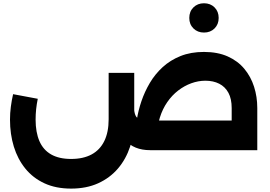

<svg xmlns="http://www.w3.org/2000/svg" viewBox="-20 -901 1618 1152"><path d="M880.4 0Q783.7 0 730.5 -60.9Q677.3 -121.9 670.6 -232.7L785 -241.7Q787.6 -216.6 796.1 -202.7Q804.7 -188.9 825.1 -183.4Q845.4 -177.9 880.4 -177.9H1523.7V0ZM1370.1 0V-252.6Q1370.1 -307.9 1350.6 -344.1Q1331 -380.4 1295.4 -398.6Q1259.9 -416.7 1212.4 -416.7Q1169.7 -416.7 1127.7 -401.4Q1085.7 -386.1 1048.9 -357.7Q1012 -329.3 983.7 -288.4Q955.4 -247.6 939.3 -196.2Q923.1 -144.9 923.1 -84.7H792.7Q792.7 -129.6 801.1 -183.5Q809.4 -237.4 828.7 -294.1Q848 -350.9 879.1 -403.6Q910.3 -456.3 955.9 -498.1Q1001.6 -540 1063.1 -564.7Q1124.7 -589.4 1203.9 -589.4Q1286 -589.4 1346.3 -562.4Q1406.6 -535.4 1445.9 -488.3Q1485.1 -441.1 1504.4 -380.6Q1523.7 -320.1 1523.7 -252.6V0ZM406.7 230.6Q315 230.6 246.4 198.7Q177.7 166.9 131.9 110.3Q86 53.7 63 -21.2Q40 -96.1 40 -183.3Q40 -221.6 45 -260.3Q50 -299 58.6 -336L206.6 -308.3Q200 -276 196.8 -245.2Q193.6 -214.4 193.6 -183.3Q193.6 -107.6 216.4 -54.6Q239.3 -1.6 286.8 25.6Q334.3 52.7 406.7 52.7Q479.6 52.7 529.7 25.6Q579.9 -1.6 605.9 -54.9Q631.9 -108.1 631.9 -185.6V-463.9H785.4V-185.6Q785.4 -97.3 760.7 -21.8Q736 53.7 687.6 110.3Q639.1 166.9 568.8 198.7Q498.4 230.6 406.7 230.6ZM1203.9 -705.7Q1165.6 -705.7 1140.6 -730.4Q1115.7 -755 1115.7 -793.3Q1115.7 -832 1140.6 -856.7Q1165.6 -881.4 1203.9 -881.4Q1242.6 -881.4 1267.3 -856.7Q1292 -832 1292 -793.3Q1292 -755 1267.3 -730.4Q1242.6 -705.7 1203.9 -705.7Z"/></svg>

Font: Alexandria
Style: Regular
Weight: 400
Designer: Mohamed Gaber
Foundry: Kief Type Foundry
Version: Version 5.100